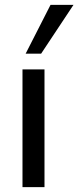

<svg xmlns="http://www.w3.org/2000/svg" viewBox="-20 -774 324 794"><path d="M73 0V-487H164V0ZM86 -552 189 -754H284L150 -552Z"/></svg>

Font: Nunito Sans 12pt ExtraLight Medium
Style: Regular
Weight: 500
Version: Version 3.101;gftools[0.9.27]